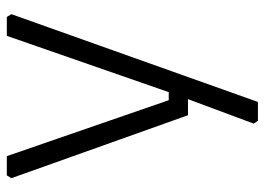

<svg xmlns="http://www.w3.org/2000/svg" viewBox="-124 -434 758 549"><g transform="rotate(-90 254.5 -159.0)"><path d="M20 -505 28 -518H83L243 -55H266L427 -518H481L489 -505L238 200H184L176 188L246 0H200Z"/></g></svg>

Font: Oxanium ExtraLight Light
Style: Regular
Weight: 300
Version: Version 2.000